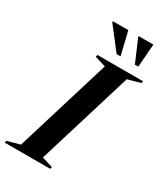

<svg xmlns="http://www.w3.org/2000/svg" viewBox="-263 -1012 959 1107"><g transform="rotate(30 216.0 -459.0)"><path d="M239.5 -669 166 -691.5 170 -705H473.5L469.5 -691.5L386 -668L193 -36L265.5 -13.5L262 0H-41L-37.5 -13.5L46.5 -37ZM289 -764.5H263L149 -911.5L150.5 -918H252.5ZM407.5 -764.5H384.5L321.5 -912L322.5 -918H419Z"/></g></svg>

Font: Newsreader 60pt SemiBold
Style: Italic
Weight: 600
Italic angle: -17°
Designer: Hugues Gentile
Foundry: Production Type
Version: Version 1.003